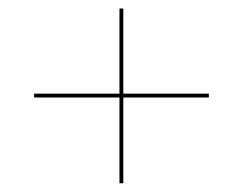

<svg xmlns="http://www.w3.org/2000/svg" viewBox="-20 -610 570 450"><path d="M260 -180.5V-381.5H60V-390.5H260V-590H269V-390.5H469.5V-381.5H269V-180.5Z"/></svg>

Font: Bodoni* 24pt Medium
Style: Italic
Weight: 500
Italic angle: -13°
Version: Version 2.3